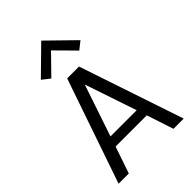

<svg xmlns="http://www.w3.org/2000/svg" viewBox="-257 -986 1088 1088"><g transform="rotate(-45 287.0 -442.0)"><path d="M548 0H466L413 -161H163L108 0H26L242 -628H337ZM393 -222 288 -533 183 -222ZM402 -691 289.5 -805 178 -691 131 -728 289.5 -883.5 448.5 -728Z"/></g></svg>

Font: Betina Sans
Style: Regular
Weight: 400
Designer: Jonathan Pinhorn (font) & Cristiano Sobral (main changes)
Version: Version 2.001;April 28, 2021;FontCreator 13.0.0.2655 32-bit;